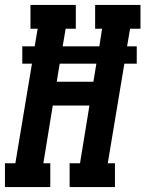

<svg xmlns="http://www.w3.org/2000/svg" viewBox="-39 -755 587 775"><path d="M-19 0V-96H23L90 -498H51V-568H101L113 -639H84V-735H267V-639H226L214 -568H362L373 -639H345V-735H528V-639H486L474 -568H513V-498H463L396 -96H425V0H242V-96H284L322 -329H174L136 -96H164V0ZM190 -425H338L350 -498H202Z"/></svg>

Font: Iosevka Slab
Style: Bold Italic
Weight: 700
Italic angle: -9°
Monospace: yes
Designer: Belleve Invis
Foundry: Belleve Invis
Version: Version 11.1.0; ttfautohint (v1.8.3)